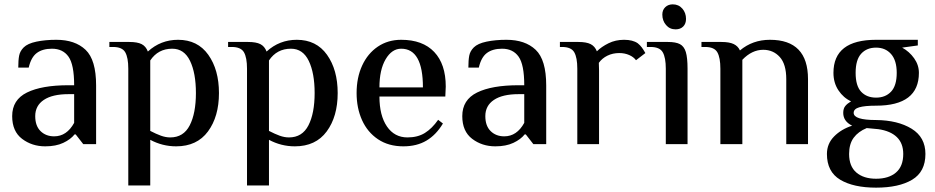

<svg xmlns="http://www.w3.org/2000/svg" viewBox="-20 -663 4300 883"><path d="M36 -129Q36 -204 104 -237.5Q172 -271 295 -271H321Q321 -366 295 -402.5Q269 -439 219 -439Q176 -439 149.5 -419.5Q123 -400 112 -352H64Q64 -386 68 -407Q72 -428 89 -445Q107 -463 147.5 -471.5Q188 -480 239 -480Q325 -480 373.5 -434Q422 -388 422 -270V0H363L328 -45H323Q305 -22 271 -6Q237 10 188 10Q127 10 81.5 -24.5Q36 -59 36 -129ZM321 -98V-230H295Q221 -230 181.5 -203.5Q142 -177 142 -129Q142 -84 166.5 -60Q191 -36 229 -36Q287 -36 321 -98Z M570 -347Q570 -398 556 -422.5Q542 -447 500 -447H483V-470H575Q612 -470 631.5 -460Q651 -450 660 -426Q719 -480 799 -480Q889 -480 938 -411Q987 -342 987 -235Q987 -127 936.5 -58.5Q886 10 790 10Q727 10 671 -20V190H570ZM881 -235Q881 -327 854 -383Q827 -439 772 -439Q707 -439 671 -385V-61Q698 -47 720 -39Q742 -31 763 -31Q824 -31 852.5 -86.5Q881 -142 881 -235Z M1116 -347Q1116 -398 1102 -422.5Q1088 -447 1046 -447H1029V-470H1121Q1158 -470 1177.5 -460Q1197 -450 1206 -426Q1265 -480 1345 -480Q1435 -480 1484 -411Q1533 -342 1533 -235Q1533 -127 1482.5 -58.5Q1432 10 1336 10Q1273 10 1217 -20V190H1116ZM1427 -235Q1427 -327 1400 -383Q1373 -439 1318 -439Q1253 -439 1217 -385V-61Q1244 -47 1266 -39Q1288 -31 1309 -31Q1370 -31 1398.5 -86.5Q1427 -142 1427 -235Z M1620 -235Q1620 -306 1645.5 -361.5Q1671 -417 1717.5 -448.5Q1764 -480 1825 -480Q1924 -480 1977 -424Q2030 -368 2030 -265L2028 -219H1725Q1725 -132 1759.5 -81.5Q1794 -31 1854 -31Q1901 -31 1934 -51.5Q1967 -72 1995 -112L2017 -95Q1986 -43 1941.5 -16.5Q1897 10 1835 10Q1767 10 1718.5 -22.5Q1670 -55 1645 -110.5Q1620 -166 1620 -235ZM1925 -261Q1925 -439 1825 -439Q1782 -439 1753.5 -390.5Q1725 -342 1725 -261Z M2106 -129Q2106 -204 2174 -237.5Q2242 -271 2365 -271H2391Q2391 -366 2365 -402.5Q2339 -439 2289 -439Q2246 -439 2219.5 -419.5Q2193 -400 2182 -352H2134Q2134 -386 2138 -407Q2142 -428 2159 -445Q2177 -463 2217.5 -471.5Q2258 -480 2309 -480Q2395 -480 2443.5 -434Q2492 -388 2492 -270V0H2433L2398 -45H2393Q2375 -22 2341 -6Q2307 10 2258 10Q2197 10 2151.5 -24.5Q2106 -59 2106 -129ZM2391 -98V-230H2365Q2291 -230 2251.5 -203.5Q2212 -177 2212 -129Q2212 -84 2236.5 -60Q2261 -36 2299 -36Q2357 -36 2391 -98Z M2635 -347Q2635 -398 2621 -422.5Q2607 -447 2565 -447H2555V-470H2640Q2677 -470 2696.5 -460Q2716 -450 2725 -427Q2746 -448 2778.5 -464Q2811 -480 2850 -480Q2890 -480 2913 -464Q2924 -455 2931.5 -445Q2939 -435 2948 -419L2905 -386Q2894 -401 2873.5 -410Q2853 -419 2828 -419Q2798 -419 2773.5 -407Q2749 -395 2734 -374Q2735 -362 2735 -339V0H2635Z M3026 -596Q3026 -617 3039.5 -630Q3053 -643 3074 -643Q3101 -643 3118 -623.5Q3135 -604 3135 -576Q3135 -554 3122 -541Q3109 -528 3087 -528Q3060 -528 3043 -548Q3026 -568 3026 -596ZM3042 -347Q3042 -398 3028 -422.5Q3014 -447 2972 -447H2955V-470H3052Q3088 -470 3107 -460Q3126 -450 3134 -424Q3142 -398 3142 -347V0H3042Z M3293 -347Q3293 -398 3279 -422.5Q3265 -447 3223 -447H3206V-470H3298Q3334 -470 3354 -460.5Q3374 -451 3383 -431Q3441 -480 3521 -480Q3696 -480 3696 -299V0H3596V-299Q3596 -368 3566 -401Q3536 -434 3490 -434Q3438 -434 3394 -388V0H3293Z M3783 45Q3783 -2 3816 -35.5Q3849 -69 3899 -85Q3858 -105 3858 -144Q3858 -164 3867.5 -175.5Q3877 -187 3894 -197Q3859 -213 3836 -247.5Q3813 -282 3813 -328Q3813 -480 4009 -480H4201V-454L4129 -444Q4162 -426 4184 -395Q4206 -364 4206 -328Q4206 -177 4009 -177Q3957 -177 3931.5 -169.5Q3906 -162 3906 -144Q3906 -111 4009 -111Q4109 -110 4172.5 -71Q4236 -32 4236 45Q4236 127 4175 163.5Q4114 200 4009 200Q3905 200 3844 163.5Q3783 127 3783 45ZM4104 -328Q4104 -385 4078 -414.5Q4052 -444 4009 -444Q3966 -444 3940.5 -416Q3915 -388 3915 -328Q3915 -268 3940.5 -241Q3966 -214 4009 -214Q4052 -214 4078 -241.5Q4104 -269 4104 -328ZM4134 45Q4134 -4 4104.5 -32.5Q4075 -61 4019 -69L3966 -74Q3927 -58 3906 -29.5Q3885 -1 3885 45Q3885 102 3918.5 130.5Q3952 159 4009 159Q4067 159 4100.5 130.5Q4134 102 4134 45Z"/></svg>

Font: El Messiri Medium
Style: Regular
Weight: 500
Designer: Mohamed Gaber
Foundry: Kief Type Foundry
Version: Version 2.007